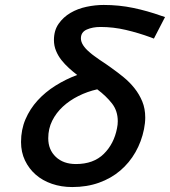

<svg xmlns="http://www.w3.org/2000/svg" viewBox="-20 -744 687 776"><path d="M453 -226Q456 -240 456 -254Q456 -296 432.5 -326Q409 -356 373 -383Q333 -374 297 -356Q261 -338 234 -313Q207 -288 191 -256Q175 -224 175 -185Q175 -139 205.5 -110Q236 -81 287 -81Q358 -81 399.5 -122Q441 -163 453 -226ZM198 -582Q198 -621 217 -648Q236 -675 265 -692Q294 -709 329.5 -716.5Q365 -724 399 -724Q461 -724 518.5 -712Q576 -700 632 -680L647 -675L602 -588L589 -593Q540 -611 489 -623Q438 -635 386 -635Q354 -635 330.5 -624.5Q307 -614 307 -589Q307 -562 343 -532Q352 -524 362 -517Q372 -510 383 -502Q395 -494 407 -486Q419 -478 431 -469Q455 -452 479.5 -432Q504 -412 523.5 -387.5Q543 -363 555 -334Q567 -305 567 -269Q567 -247 562 -222Q552 -172 527.5 -129Q503 -86 466 -54.5Q429 -23 380 -5.5Q331 12 272 12Q228 12 190 -1Q152 -14 124.5 -38Q97 -62 81 -95.5Q65 -129 65 -170Q65 -220 83 -262Q101 -304 132 -338Q163 -372 204.5 -398Q246 -424 292 -441Q275 -454 258.5 -469Q242 -484 228.5 -501Q215 -518 206.5 -538.5Q198 -559 198 -582Z"/></svg>

Font: Codetta
Style: Bold Italic
Weight: 700
Italic angle: -11°
Designer: Ulrich Proeller
Foundry: PROSA GmbH
Version: Version 2.00;September 29, 2018;FontCreator 11.5.0.2427 64-b